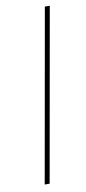

<svg xmlns="http://www.w3.org/2000/svg" viewBox="-83 -733 343 767"><g transform="rotate(-10 89.0 -350.0)"><path d="M34 0 158 -700H178L54 0Z"/></g></svg>

Font: DM Sans 24pt Thin
Style: Italic
Weight: 250
Italic angle: -10°
Designer: Colophon Foundry, Jonny Pinhorn
Foundry: Colophon Foundry
Version: Version 4.004;gftools[0.9.30]